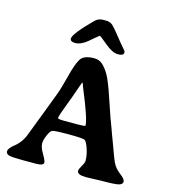

<svg xmlns="http://www.w3.org/2000/svg" viewBox="-128 -983 966 1094"><g transform="rotate(15 355.5 -436.5)"><path d="M276.9 -269H357.9Q402.8 -269 402.8 -273.9V-276.4Q402.8 -313.5 333 -481Q330.6 -486.8 327.4 -496.8Q324.2 -506.8 322.3 -506.8Q320.3 -506.8 305.7 -463.4Q291 -419.9 265.9 -354.2Q240.7 -288.6 240.7 -277.8V-275.4Q240.7 -269 276.9 -269ZM343.3 -882.3H360.8Q385.7 -882.3 400.9 -868.4Q416 -854.5 448.5 -813.2Q481 -772 495.1 -756.6Q509.3 -741.2 509.3 -735.4V-731.9Q508.8 -714.4 475.6 -714.4Q442.4 -714.4 397.9 -752.4L367.7 -776.9Q351.6 -789.6 349.6 -789.6Q347.7 -789.6 320.6 -766.6Q293.5 -743.7 292.5 -742.7Q255.4 -713.4 224.6 -713.4Q193.8 -713.4 193.8 -731.9Q193.8 -759.8 295.9 -861.8Q316.4 -882.3 343.3 -882.3ZM351.6 -657.7Q381.3 -657.7 401.9 -639.4Q422.4 -621.1 441.9 -587.4Q461.4 -553.7 492.4 -460.7Q523.4 -367.7 528.6 -354.5Q533.7 -341.3 551.3 -293.9L561.5 -265.1Q564.5 -257.3 572.3 -236.8L592.8 -181.2Q612.3 -127.4 619.1 -113.8Q634.3 -82 664.8 -59.3Q695.3 -36.6 695.3 -21.2Q695.3 -5.9 673.8 0.2Q652.3 6.3 567.4 6.3L538.6 7.3Q495.6 8.8 494.1 8.8H479.5Q428.7 8.8 428.7 -14.6Q428.7 -24.9 441.9 -46.6Q455.1 -68.4 455.1 -81.1Q455.1 -113.8 442.6 -150.4Q430.2 -187 419.4 -194.1Q408.7 -201.2 321.8 -201.2Q234.9 -201.2 224.9 -194.8Q214.8 -188.5 202.6 -160.9Q190.4 -133.3 190.4 -111.6Q190.4 -89.8 210.7 -55.4Q231 -21 231 -9.8Q231 8.8 186 8.8H110.8Q45.9 8.8 27.3 3.7Q8.8 -1.5 8.8 -18.1Q8.8 -34.7 42.5 -61.3Q76.2 -87.9 94.2 -128.4Q98.6 -138.2 142.1 -252.9L174.3 -337.4Q186.5 -370.6 200.7 -407.2Q214.8 -443.8 233.4 -518.3Q252 -592.8 271.2 -625.2Q290.5 -657.7 351.6 -657.7Z"/></g></svg>

Font: Averia Serif Libre RX
Style: Bold
Weight: 700
Version: Version 1.002